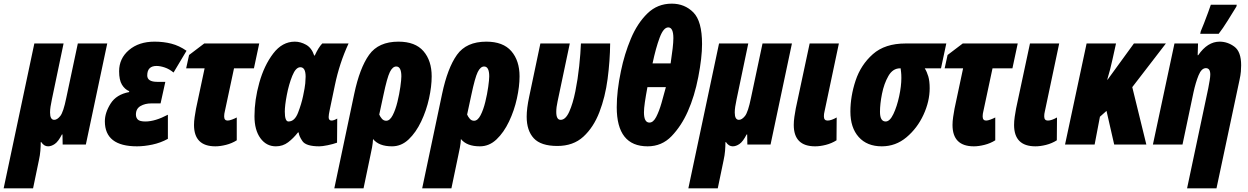

<svg xmlns="http://www.w3.org/2000/svg" viewBox="-85 -791 6829 1051"><path d="M-65 240H96L128 86Q134 59 136 34Q138 9 138 -13H141Q156 10 178 10Q196 10 215 -3Q234 -16 254 -55H257L258 0H385L502 -553H341L278 -256Q262 -177 245 -156Q228 -135 212 -135Q189 -135 189 -175Q189 -189 191.5 -206.5Q194 -224 199 -247L263 -553H103Z M665 10Q704 10 749 0.5Q794 -9 834 -31V-163Q764 -126 711 -126Q680 -126 669.5 -136.5Q659 -147 659 -164Q659 -196 684 -210.5Q709 -225 743 -225H794L820 -343H776Q721 -343 721 -378Q721 -430 772 -430Q792 -430 817 -421.5Q842 -413 865 -394L936 -513Q896 -541 853 -552Q810 -563 761 -563Q675 -563 621 -517Q567 -471 567 -401Q567 -353 582.5 -327.5Q598 -302 622 -292V-287Q552 -274 520.5 -224Q489 -174 489 -127Q489 10 665 10Z M1094 10Q1120 10 1152 2Q1184 -6 1211 -23V-148Q1200 -142 1185 -136.5Q1170 -131 1161 -131Q1142 -131 1142 -154Q1142 -162 1143 -168Q1144 -174 1145 -178L1196 -417H1305L1334 -553H1033L950 -490L934 -417H1035L988 -196Q984 -174 980.5 -150.5Q977 -127 977 -107Q977 10 1094 10Z M1425 10Q1463 10 1492 -12Q1521 -34 1546 -66H1550Q1551 -47 1570.5 -18.5Q1590 10 1663 10Q1679 10 1708.5 4Q1738 -2 1760 -10L1761 -142Q1742 -131 1730 -131Q1714 -131 1714 -150Q1714 -162 1720 -190L1748 -324Q1773 -445 1823 -553H1679Q1658 -531 1638 -487H1635Q1621 -529 1590.5 -546Q1560 -563 1529 -563Q1460 -563 1410.5 -498Q1361 -433 1334.5 -338.5Q1308 -244 1308 -155Q1308 -79 1340.5 -34.5Q1373 10 1425 10ZM1494 -126Q1474 -126 1474 -180Q1474 -213 1485 -271Q1496 -329 1515 -376Q1534 -423 1559 -423Q1588 -423 1588 -371Q1588 -357 1586 -334.5Q1584 -312 1574 -265Q1565 -222 1546.5 -174Q1528 -126 1494 -126Z M2029 -130Q2015 -130 2005.5 -141Q1996 -152 1991 -164L2014 -271Q2034 -366 2049 -396.5Q2064 -427 2084 -427Q2112 -427 2112 -373Q2112 -355 2106.5 -315.5Q2101 -276 2090.5 -233Q2080 -190 2064.5 -160Q2049 -130 2029 -130ZM1745 240H1905L1943 58Q1947 41 1951.5 16.5Q1956 -8 1957 -30Q1989 10 2061 10Q2112 10 2152 -28Q2192 -66 2220.5 -126Q2249 -186 2263.5 -252Q2278 -318 2278 -373Q2278 -459 2233 -511Q2188 -563 2096 -563Q1987 -563 1935.5 -491Q1884 -419 1854 -277Z M2510 -130Q2496 -130 2486.5 -141Q2477 -152 2472 -164L2495 -271Q2515 -366 2530 -396.5Q2545 -427 2565 -427Q2593 -427 2593 -373Q2593 -355 2587.5 -315.5Q2582 -276 2571.5 -233Q2561 -190 2545.5 -160Q2530 -130 2510 -130ZM2226 240H2386L2424 58Q2428 41 2432.5 16.5Q2437 -8 2438 -30Q2470 10 2542 10Q2593 10 2633 -28Q2673 -66 2701.5 -126Q2730 -186 2744.5 -252Q2759 -318 2759 -373Q2759 -459 2714 -511Q2669 -563 2577 -563Q2468 -563 2416.5 -491Q2365 -419 2335 -277Z M2966 8Q3053 8 3108.5 -43Q3164 -94 3196 -177Q3228 -260 3241 -359Q3254 -458 3255 -553H3095Q3093 -500 3085.5 -429Q3078 -358 3064.5 -291Q3051 -224 3031 -179.5Q3011 -135 2984 -135Q2960 -135 2960 -178Q2960 -204 2967 -235L3034 -553H2873L2812 -263Q2798 -198 2798 -152Q2798 -76 2837 -34Q2876 8 2966 8Z M3460 10Q3538 10 3591.5 -46Q3645 -102 3680 -181Q3717 -264 3737.5 -370Q3758 -476 3758 -550Q3758 -675 3710.5 -723Q3663 -771 3592 -771Q3514 -771 3459 -717.5Q3404 -664 3368.5 -579.5Q3333 -495 3314 -402Q3291 -293 3291 -204Q3291 10 3460 10ZM3487 -444Q3505 -529 3526 -585Q3547 -641 3573 -641Q3601 -641 3601 -582Q3601 -560 3597 -525.5Q3593 -491 3586 -444ZM3470 -120Q3440 -120 3440 -176Q3440 -197 3445 -231.5Q3450 -266 3459 -314H3560Q3549 -272 3536 -227Q3523 -182 3507 -151Q3491 -120 3470 -120Z M3683 240H3844L3876 86Q3882 59 3884 34Q3886 9 3886 -13H3889Q3904 10 3926 10Q3944 10 3963 -3Q3982 -16 4002 -55H4005L4006 0H4133L4250 -553H4089L4026 -256Q4010 -177 3993 -156Q3976 -135 3960 -135Q3937 -135 3937 -175Q3937 -189 3939.5 -206.5Q3942 -224 3947 -247L4011 -553H3851Z M4377 10Q4404 10 4435.5 2Q4467 -6 4494 -23L4495 -148Q4465 -131 4445 -131Q4425 -131 4425 -154Q4425 -168 4428 -179L4507 -553H4347L4271 -197Q4267 -176 4263.5 -152Q4260 -128 4260 -107Q4260 10 4377 10Z M4742 10Q4818 10 4877 -39.5Q4936 -89 4970 -162.5Q5004 -236 5004 -308Q5004 -347 4996.5 -372.5Q4989 -398 4977 -417H5066L5095 -553H4872Q4759 -553 4693 -494.5Q4627 -436 4598.5 -350Q4570 -264 4570 -180Q4570 -92 4615.5 -41Q4661 10 4742 10ZM4763 -126Q4732 -126 4732 -179Q4732 -222 4743 -277.5Q4754 -333 4778 -375Q4802 -417 4842 -417H4845Q4846 -408 4847.5 -396Q4849 -384 4849 -364Q4849 -320 4837 -264Q4825 -208 4805.5 -167Q4786 -126 4763 -126Z M5246 10Q5272 10 5304 2Q5336 -6 5363 -23V-148Q5352 -142 5337 -136.5Q5322 -131 5313 -131Q5294 -131 5294 -154Q5294 -162 5295 -168Q5296 -174 5297 -178L5348 -417H5457L5486 -553H5185L5102 -490L5086 -417H5187L5140 -196Q5136 -174 5132.5 -150.5Q5129 -127 5129 -107Q5129 10 5246 10Z M5583 10Q5610 10 5641.5 2Q5673 -6 5700 -23L5701 -148Q5671 -131 5651 -131Q5631 -131 5631 -154Q5631 -168 5634 -179L5713 -553H5553L5477 -197Q5473 -176 5469.5 -152Q5466 -128 5466 -107Q5466 10 5583 10Z M5745 0H5907L5936 -152L5972 -184L6014 0H6190L6113 -314L6297 -553H6122L5978 -355H5976Q5993 -411 6005 -467L6024 -553H5863Z M6413 240H6574L6700 -353Q6706 -380 6707.5 -399.5Q6709 -419 6709 -434Q6709 -508 6672 -535.5Q6635 -563 6591 -563Q6525 -563 6474 -489H6471L6473 -553H6344L6226 0H6388L6448 -285Q6460 -340 6476 -379Q6492 -418 6516 -418Q6540 -418 6540 -383Q6540 -370 6536.5 -350Q6533 -330 6529 -308ZM6485 -606H6586Q6608 -634 6636 -679Q6664 -724 6683 -755L6685 -765H6543Q6539 -752 6528 -722.5Q6517 -693 6505.5 -663Q6494 -633 6488 -620Z"/></svg>

Font: Noto Sans Display Condensed Black
Style: Italic
Weight: 900
Width: 3
Italic angle: -192°
Designer: Monotype Design Team
Foundry: Monotype Imaging Inc.
Version: Version 1.900